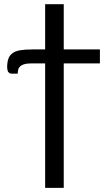

<svg xmlns="http://www.w3.org/2000/svg" viewBox="-20 -736 515 928"><path d="M462.9 -429.7Q418.9 -429.7 288.1 -429.7Q288.1 -279.3 288.1 171.9Q265.6 171.9 198.2 171.9Q198.2 21.5 198.2 -429.7Q184.6 -429.7 141.6 -429.7Q119.1 -429.7 105.5 -427.7Q90.8 -424.8 82 -418.9Q73.2 -413.1 69.3 -404.3Q66.4 -394.5 65.4 -379.9Q56.6 -379.9 38.1 -379.9Q30.3 -379.9 25.4 -382.8Q21.5 -385.7 18.6 -389.6Q16.6 -394.5 15.6 -400.4Q14.6 -405.3 14.6 -411.1Q14.6 -435.5 20.5 -452.1Q26.4 -468.8 40 -478.5Q53.7 -489.3 78.1 -493.2Q101.6 -497.1 137.7 -497.1Q158.2 -497.1 198.2 -497.1Q198.2 -551.8 198.2 -715.8Q220.7 -715.8 288.1 -715.8Q288.1 -661.1 288.1 -497.1Q332 -497.1 462.9 -497.1Q462.9 -480.5 462.9 -429.7Z"/></svg>

Font: Lato
Style: Regular
Weight: 400
Designer: Lukasz Dziedzic with Adam Twardoch and Botio Nikoltchev
Version: Version 2.015; 2015-08-06; http://www.latofonts.com/